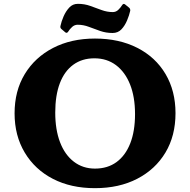

<svg xmlns="http://www.w3.org/2000/svg" viewBox="-20 -967 992 1001"><path d="M475 14Q350 14 256 -34.5Q162 -83 109 -171.5Q56 -260 56 -376Q56 -493 109 -580.5Q162 -668 256.5 -717Q351 -766 475 -766Q601 -766 696 -717.5Q791 -669 843 -581Q895 -493 895 -377Q895 -259 842.5 -171.5Q790 -84 695.5 -35Q601 14 475 14ZM475 -88Q541 -88 587.5 -122Q634 -156 659 -219.5Q684 -283 684 -372Q684 -462 658 -527Q632 -592 584.5 -627.5Q537 -663 472 -663Q408 -663 362 -629.5Q316 -596 292 -533Q268 -470 268 -380Q268 -291 293 -225.5Q318 -160 365 -124Q412 -88 475 -88ZM301 -815Q293 -821 295 -831Q300 -855 311.5 -881.5Q323 -908 341 -927.5Q359 -947 386 -947Q421 -947 451 -936Q481 -925 510 -914.5Q539 -904 568 -904Q584 -904 596 -915Q608 -926 618 -942Q624 -950 632 -944L653 -927Q660 -921 659 -911Q654 -888 642.5 -860.5Q631 -833 613 -814Q595 -795 567 -795Q533 -795 502.5 -805.5Q472 -816 443.5 -827Q415 -838 385 -838Q369 -838 356.5 -827Q344 -816 334 -800Q328 -793 321 -798Z"/></svg>

Font: Hahmlet ExtraBold
Style: Regular
Weight: 800
Designer: Minjoo Ham & Mark Frömberg
Foundry: hypertype
Version: Version 1.002